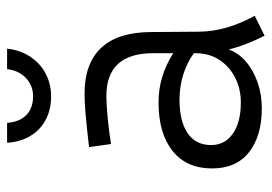

<svg xmlns="http://www.w3.org/2000/svg" viewBox="-132 -614 766 541"><g transform="rotate(-90 250.5 -344.0)"><path d="M419.9 19Q393.1 -33.2 380.9 -82Q372.1 -55.7 347.9 -34.4Q323.7 -13.2 289.3 -1Q254.9 11.2 215.3 11.2Q137.7 11.2 91.8 -24.7Q45.9 -60.5 45.9 -128.9Q45.9 -201.2 95.5 -240.5Q145 -279.8 232.4 -279.8Q305.7 -279.8 370.6 -238.3V-294.9Q370.6 -426.8 250 -426.8Q228.5 -426.8 188.7 -423.1Q148.9 -419.4 114.7 -413.6L106 -475.6Q165.5 -482.4 199.5 -485.4Q233.4 -488.3 256.3 -488.3Q341.8 -488.3 385.7 -441.4Q429.7 -394.5 430.2 -301.8L431.2 -166Q431.6 -89.4 476.1 -8.8ZM370.6 -175.3V-180.2Q344.7 -199.2 310.8 -210Q276.9 -220.7 239.7 -220.7Q179.2 -220.7 145.5 -198Q111.8 -175.3 111.8 -131.8Q111.8 -92.8 144 -70.3Q176.3 -47.9 231.9 -47.9Q270 -47.9 301.8 -64Q333.5 -80.1 352.1 -108.9Q370.6 -137.7 370.6 -175.3ZM118.2 -706.5H174.3Q176.8 -671.4 196.3 -652.3Q215.8 -633.3 249.5 -633.3Q279.3 -633.3 300.5 -653.3Q321.8 -673.3 325.7 -706.5H383.3Q379.4 -669.4 360.8 -641.4Q342.3 -613.3 313.2 -597.9Q284.2 -582.5 248.5 -582.5Q211.9 -582.5 183.1 -597.7Q154.3 -612.8 137.5 -640.9Q120.6 -668.9 118.2 -706.5Z"/></g></svg>

Font: Selawik Semilight
Style: Regular
Weight: 300
Designer: Aaron Bell
Foundry: Microsoft Corporation
Version: Version 1.01